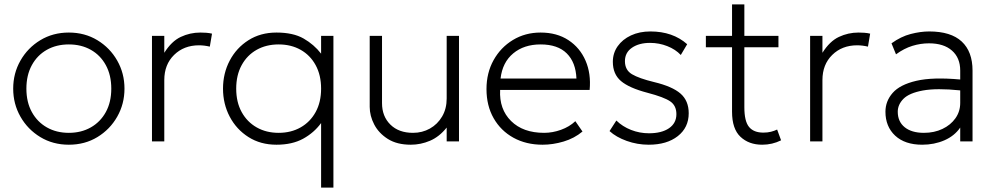

<svg xmlns="http://www.w3.org/2000/svg" viewBox="-20 -643 4520 873"><path d="M293 15Q220.5 15 163.2 -19.8Q106 -54.5 73 -112.5Q40 -170.5 40 -240Q40 -309.5 73 -367.5Q106 -425.5 163.2 -460.2Q220.5 -495 293 -495Q365.5 -495 422.8 -460.2Q480 -425.5 513 -367.5Q546 -309.5 546 -240Q546 -170.5 513 -112.5Q480 -54.5 423 -19.8Q366 15 293 15ZM293 -39Q349.5 -39 393 -63.8Q436.5 -88.5 461.2 -133.5Q486 -178.5 486 -240Q486 -301.5 461.2 -346.8Q436.5 -392 393 -416.5Q349.5 -441 293 -441Q236.5 -441 193 -416.5Q149.5 -392 124.8 -346.8Q100 -301.5 100 -240Q100 -178.5 124.8 -133.5Q149.5 -88.5 193 -63.8Q236.5 -39 293 -39Z M671 0V-480H727V-403Q760 -455.5 802 -475.2Q844 -495 891 -495Q904 -495 917.8 -494Q931.5 -493 944 -490L934 -431Q908.5 -437 885 -437Q816 -437 771.5 -393.2Q727 -349.5 727 -279V0Z M1440 210V-83.5Q1408 -39.5 1358.2 -12.2Q1308.5 15 1237 15Q1164.5 15 1109.8 -19.8Q1055 -54.5 1024.5 -112.5Q994 -170.5 994 -240Q994 -309.5 1024.5 -367.5Q1055 -425.5 1109.8 -460.2Q1164.5 -495 1237 -495Q1313 -495 1360.5 -467.8Q1408 -440.5 1440 -399V-480H1496V210ZM1247 -39Q1303.5 -39 1347 -63.8Q1390.5 -88.5 1415.2 -133.5Q1440 -178.5 1440 -240Q1440 -301.5 1415.2 -346.8Q1390.5 -392 1347 -416.5Q1303.5 -441 1247 -441Q1190.5 -441 1147 -416.5Q1103.5 -392 1078.8 -346.8Q1054 -301.5 1054 -240Q1054 -178.5 1078.8 -133.5Q1103.5 -88.5 1147 -63.8Q1190.5 -39 1247 -39Z M1848 15Q1785 15 1743.5 -11.2Q1702 -37.5 1681.5 -77Q1661 -116.5 1661 -157V-480H1717V-174Q1717 -114 1755 -76.5Q1793 -39 1858 -39Q1900 -39 1934.8 -58.5Q1969.5 -78 1990.2 -113.2Q2011 -148.5 2011 -195V-480H2067V0H2011V-63Q1977.5 -21 1935.2 -3Q1893 15 1848 15Z M2447 15Q2372 15 2314.5 -16.8Q2257 -48.5 2224.5 -105.5Q2192 -162.5 2192 -238Q2192 -311.5 2224.2 -369.5Q2256.5 -427.5 2312.2 -461.2Q2368 -495 2438 -495Q2512 -495 2564.5 -460.5Q2617 -426 2642.5 -367Q2668 -308 2661 -234H2254Q2249.5 -146.5 2303.8 -92.8Q2358 -39 2454 -39Q2492.5 -39 2530.8 -52.8Q2569 -66.5 2596 -92L2628.5 -45Q2591.5 -14 2542.8 0.5Q2494 15 2447 15ZM2256 -286H2601Q2598 -359.5 2557 -400.2Q2516 -441 2438 -441Q2362.5 -441 2313.5 -400.2Q2264.5 -359.5 2256 -286Z M2929.5 15Q2878 15 2829.8 -2.2Q2781.5 -19.5 2751.5 -47L2782.5 -95Q2810.5 -67.5 2849.5 -52.2Q2888.5 -37 2930.5 -37Q2988.5 -37 3022 -60Q3055.5 -83 3055.5 -124Q3055.5 -163 3027.2 -182.2Q2999 -201.5 2924.5 -221Q2840.5 -243 2803.5 -274.5Q2766.5 -306 2766.5 -362Q2766.5 -401.5 2788.5 -432.8Q2810.5 -464 2849 -482Q2887.5 -500 2937.5 -500Q3039 -500 3104.5 -442L3075.5 -393Q3051.5 -418.5 3014.2 -433.2Q2977 -448 2935.5 -448Q2885.5 -448 2853.5 -426Q2821.5 -404 2821.5 -365Q2821.5 -324.5 2853.5 -305.5Q2885.5 -286.5 2953.5 -270Q3037 -250 3074.2 -217.5Q3111.5 -185 3111.5 -128Q3111.5 -63 3061.8 -24Q3012 15 2929.5 15Z M3445.5 15Q3385 15 3346.8 -21Q3308.5 -57 3308.5 -135V-428H3189.5V-480H3308.5V-623H3364.5V-480H3519.5V-428H3364.5V-155Q3364.5 -91.5 3385.8 -65.8Q3407 -40 3451 -40Q3470 -40 3485.8 -44Q3501.5 -48 3513.5 -54L3531.5 -5Q3491.5 15 3445.5 15Z M3663.5 0V-480H3719.5V-403Q3752.5 -455.5 3794.5 -475.2Q3836.5 -495 3883.5 -495Q3896.5 -495 3910.2 -494Q3924 -493 3936.5 -490L3926.5 -431Q3901 -437 3877.5 -437Q3808.5 -437 3764 -393.2Q3719.5 -349.5 3719.5 -279V0Z M4173 15Q4094.5 15 4050.2 -26.2Q4006 -67.5 4006 -135Q4006 -183 4038.8 -220.5Q4071.5 -258 4146.2 -275.5Q4221 -293 4346 -281.5V-322Q4346 -380 4308.5 -413Q4271 -446 4204 -446Q4166 -446 4128.5 -434.5Q4091 -423 4054 -396L4033.5 -446Q4076.5 -477 4121 -488.5Q4165.5 -500 4205 -500Q4303.5 -500 4352.8 -454.2Q4402 -408.5 4402 -322V0H4346V-63Q4320 -25 4274 -5Q4228 15 4173 15ZM4062 -135Q4062 -90 4093.5 -64.5Q4125 -39 4181 -39Q4228 -39 4265.2 -56.8Q4302.5 -74.5 4324.2 -105.2Q4346 -136 4346 -175V-232Q4238.5 -243 4176.2 -231.5Q4114 -220 4088 -193.8Q4062 -167.5 4062 -135Z"/></svg>

Font: Geologica Thin
Style: Regular
Weight: 100
Designer: Sindre Bremnes, Frode Helland
Foundry: Monokrom Skriftforlag AS
Version: Version 1.010; ttfautohint (v1.8.4.7-5d5b);gftools[0.9.28]